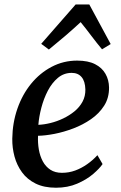

<svg xmlns="http://www.w3.org/2000/svg" viewBox="-20 -846 550 876"><path d="M448 -97.5Q434.5 -77.5 404.8 -52Q375 -26.5 332 -8Q289 10.5 235.5 10.5Q181 10.5 142.5 -8.5Q104 -27.5 80.5 -59.8Q57 -92 46.2 -131.8Q35.5 -171.5 36 -213Q37 -286 59.5 -350.5Q82 -415 122 -464Q162 -513 215.8 -541.2Q269.5 -569.5 332 -569.5Q382 -569.5 413.8 -553.2Q445.5 -537 461.2 -509.2Q477 -481.5 477.5 -447Q478 -399.5 455.2 -363.8Q432.5 -328 395.2 -302.2Q358 -276.5 314.5 -260Q271 -243.5 228.5 -235.2Q186 -227 153.5 -226.5Q152 -194 157.2 -163.8Q162.5 -133.5 175.5 -109.5Q188.5 -85.5 210 -71.5Q231.5 -57.5 262.5 -57.5Q294.5 -57.5 323 -68Q351.5 -78.5 377.2 -96.5Q403 -114.5 424.5 -138ZM307 -513.5Q271.5 -513.5 244.2 -490.8Q217 -468 198.2 -432Q179.5 -396 168.8 -355Q158 -314 155 -276.5Q181 -277.5 210.5 -284.8Q240 -292 268.2 -305.5Q296.5 -319 319.8 -338Q343 -357 356.5 -382Q370 -407 369.5 -437.5Q368.5 -475.5 352.2 -494.5Q336 -513.5 307 -513.5ZM203 -620 168 -646 325 -825.5H387.5L485 -645L445.5 -621Q420.5 -651 397 -682.2Q373.5 -713.5 348 -745Q313.5 -713 276.8 -681.5Q240 -650 203 -620Z"/></svg>

Font: Merriweather Light 18pt Medium
Style: Italic
Weight: 500
Italic angle: -7.8°
Version: Version 2.101